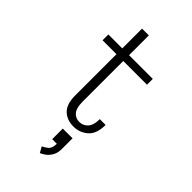

<svg xmlns="http://www.w3.org/2000/svg" viewBox="-269 -748 1088 1088"><g transform="rotate(45 275.0 -204.0)"><path d="M189.5 -121V-453.5H78V-500H189.5V-658.5H244V-500H434V-453.5H244V-125.5Q244 -76.5 262.8 -54.8Q281.5 -33 311.5 -33Q341.5 -33 362.2 -55.2Q383 -77.5 383 -126.5H429.5Q429.5 -55 392.8 -23Q356 9 306.5 9Q254.5 9 222 -22.2Q189.5 -53.5 189.5 -121ZM272.5 144.5V59.5H350.5V144.5Q350.5 177.5 337.8 199.2Q325 221 308.2 233Q291.5 245 278.5 249.5L259 214.5Q272 210.5 290.8 195.8Q309.5 181 309.5 144.5Z"/></g></svg>

Font: Trispace SemiCondensed ExtraLight
Style: Regular
Weight: 200
Width: 4
Designer: Tyler Finck
Foundry: Etcetera Type Company
Version: Version 1.210; ttfautohint (v1.8.3)